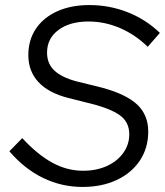

<svg xmlns="http://www.w3.org/2000/svg" viewBox="-20 -729 652 759"><path d="M306 10Q224 10 150.5 -25.5Q77 -61 17 -131L68 -183Q128 -118 186.5 -86Q245 -54 308 -54Q361 -54 402 -72.5Q443 -91 467 -124Q491 -157 491 -198Q491 -242 460.5 -268Q430 -294 356 -315L249 -342Q171 -362 131.5 -405Q92 -448 92 -511Q92 -571 122 -615.5Q152 -660 206.5 -684.5Q261 -709 333 -709Q413 -709 485 -680.5Q557 -652 612 -599L564 -544Q515 -592 454.5 -618Q394 -644 330 -644Q256 -644 211 -610.5Q166 -577 166 -521Q166 -478 194 -451Q222 -424 280 -408L385 -382Q480 -356 523 -315Q566 -274 566 -209Q566 -144 533 -94.5Q500 -45 441.5 -17.5Q383 10 306 10Z"/></svg>

Font: Red Hat Text VF
Style: Italic
Weight: 300
Italic angle: -12°
Designer: Pentagram, MCKL
Foundry: Pentagram, MCKL
Version: Version 1.023